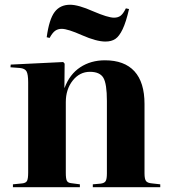

<svg xmlns="http://www.w3.org/2000/svg" viewBox="-20 -785 710 805"><path d="M421.9 -610.8Q384.3 -610.8 324.2 -637.2Q263.7 -664.1 238.8 -664.1Q223.1 -664.1 211.7 -656.2Q200.2 -648.4 188 -626L175.8 -628.9Q186 -704.1 209 -734.6Q231.9 -765.1 273.9 -765.1Q308.6 -765.1 370.1 -737.8Q432.6 -710.9 458 -710.9Q475.1 -710.9 485.8 -719.2Q496.6 -727.5 507.8 -750L521 -747.1Q508.3 -691.9 494.1 -662.4Q480 -632.8 463.6 -621.8Q447.3 -610.8 421.9 -610.8ZM34.2 0V-12.2L73.2 -16.1Q88.4 -17.6 93.3 -26.6Q98.1 -35.6 98.1 -62V-439.9Q98.1 -473.1 91.3 -485.6Q84.5 -498 63 -500L23.9 -502.9L24.9 -514.2L245.1 -524.9L251 -518.1L250 -417H251Q272 -473.6 316.4 -502.9Q360.8 -532.2 419.9 -532.2Q501.5 -532.2 543.7 -486.1Q585.9 -439.9 585.9 -349.1V-58.1Q585.9 -34.2 592.3 -25.9Q598.6 -17.6 617.2 -16.1L651.9 -12.2V0H369.1V-12.2L401.9 -15.1Q418 -17.1 423.1 -25.9Q428.2 -34.7 428.2 -58.1V-361.8Q428.2 -434.1 413.3 -459Q398.4 -483.9 356.9 -483.9Q314 -483.9 284.9 -447.3Q255.9 -410.6 255.9 -356.9V-60.1Q255.9 -35.6 260.3 -27.1Q264.6 -18.6 277.8 -17.1L314.9 -12.2V0Z"/></svg>

Font: Display Regular
Style: Bold
Weight: 700
Designer: Latin by Veronika Burian and Jose Scaglione. Greek by Irene Vlachou. Cyrillic by Vera Evstafieva.
Foundry: TypeTogether
Version: Version 3.002